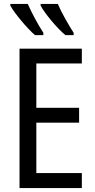

<svg xmlns="http://www.w3.org/2000/svg" viewBox="-20 -963 488 983"><path d="M276 -943H188V-934C208 -896 273 -817 315 -783H357V-795C331 -835 292 -904 276 -943ZM122 -943H33V-934C55 -894 118 -819 159 -783H202V-795C174 -838 145 -892 122 -943ZM399 0V-77H166V-335H385V-411H166V-638H399V-714H80V0Z"/></svg>

Font: Noto Sans Condensed
Style: Regular
Weight: 400
Width: 3
Designer: Monotype Design Team
Foundry: Monotype Imaging Inc.
Version: Version 2.013